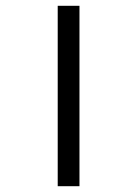

<svg xmlns="http://www.w3.org/2000/svg" viewBox="-20 -642 396 662"><path d="M179 -622V0H254V-622Z"/></svg>

Font: Noto Sans Devanagari UI ExtraCondensed
Style: Regular
Weight: 400
Width: 2
Designer: Jelle Bosma - Monotype Design Team
Foundry: Monotype Imaging Inc.
Version: Version 2.003